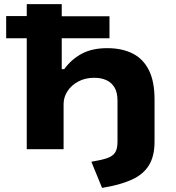

<svg xmlns="http://www.w3.org/2000/svg" viewBox="-20 -725 856 933"><path d="M476 188 424 61Q473 53 500.5 43.5Q528 34 539.5 16Q551 -2 551 -36V-235Q551 -276 536.5 -300Q522 -324 497 -335.5Q472 -347 438 -347Q394 -347 360.5 -329Q327 -311 308 -282Q289 -253 289 -219V0H110V-539H10V-647H110V-705H280V-646H512V-539H280V-389H292Q327 -437 377.5 -464Q428 -491 501 -491Q572 -491 623.5 -465.5Q675 -440 703 -385Q731 -330 731 -241V-36Q731 34 703.5 78.5Q676 123 619.5 148.5Q563 174 476 188Z"/></svg>

Font: Nunito Sans 7pt Expanded ExtraBold
Style: Regular
Weight: 800
Width: 7
Designer: Vernon Adams
Foundry: Vernon Adams
Version: Version 3.101;gftools[0.9.27]